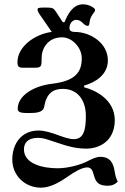

<svg xmlns="http://www.w3.org/2000/svg" viewBox="-20 -624 581 890"><path d="M37 116C37 189 95 246 170 246C216 246 262 217 298 192C325 173 360 152 385 152C404 152 410 169 415 188C425 228 445 237 481 237C500 237 514 230 526 218C518 204 515 190 511 168C505 133 492 103 445 103C426 103 408 112 380 126C356 138 299 156 247 156C183 156 91 138 91 68C91 41 107 15 155 15C177 15 190 19 222 30C302 57 331 65 387 65C463 60 512 12 512 -67C512 -164 419 -207 371 -219L369 -227C423 -242 480 -278 480 -344C480 -426 397 -476 327 -476C309 -476 302 -483 302 -493C302 -520 320 -532 333 -532C347 -532 356 -525 363 -518C371 -510 379 -504 387 -504C393 -504 394 -513 395 -520C397 -541 405 -552 417 -568C420 -572 421 -575 421 -578C421 -587 393 -604 365 -604C317 -604 293 -556 279 -521H271L239 -570C228 -587 223 -589 191 -589C161 -589 154 -588 154 -580C154 -573 159 -564 164 -557L220 -476C145 -467 61 -410 61 -336C61 -316 66 -310 87 -310H140C173 -310 173 -317 173 -356C173 -398 201 -451 268 -451C314 -451 359 -404 359 -354C359 -292 332 -249 223 -236C129 -225 62 -177 62 -120C62 -101 83 -100 115 -100C149 -100 181 -103 185 -130C195 -190 225 -212 271 -212C339 -212 378 -161 378 -86C378 -22 368 21 322 21C301 21 276 12 248 2C218 -9 186 -19 159 -19C80 -19 37 41 37 116Z"/></svg>

Font: Monomakh Unicode
Style: Regular
Weight: 400
Version: Version 1.2